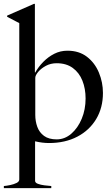

<svg xmlns="http://www.w3.org/2000/svg" viewBox="-28 -746 574 996"><path d="M-8 230V219Q6 218 25 214Q44 210 58 203Q72 196 72 185V-626L9 -659V-665L148 -726H153V-370H155Q171 -399 196.5 -425Q222 -451 253.5 -467Q285 -483 322 -483Q382 -483 423 -451.5Q464 -420 485 -369.5Q506 -319 506 -264Q506 -187 471 -128.5Q436 -70 373 -37Q310 -4 226 -4Q192 -4 154 -13V192Q154 202 168.5 207.5Q183 213 203 215.5Q223 218 238 219V230ZM266 -23Q308 -23 342 -52.5Q376 -82 396 -130Q416 -178 416 -235Q416 -286 399.5 -327.5Q383 -369 349.5 -393.5Q316 -418 266 -418Q235 -418 210 -404.5Q185 -391 170 -373Q155 -355 155 -342V-150Q155 -117 165.5 -88Q176 -59 200.5 -41Q225 -23 266 -23Z"/></svg>

Font: Mulat Addis
Style: Regular
Weight: 400
Designer: Fasil fikreab
Version: Version 1.001; ttfautohint (v1.8.3)